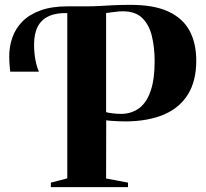

<svg xmlns="http://www.w3.org/2000/svg" viewBox="-20 -769 846 789"><path d="M189 0V-18.5L256.5 -36V-720L251.5 -732L256.5 -743H340Q365 -743 390.8 -744.5Q416.5 -746 446 -747.5Q475.5 -749 510.5 -749Q609 -750 669.8 -722.5Q730.5 -695 758.5 -643.5Q786.5 -592 786.5 -519.5Q786.5 -437 752.8 -381.8Q719 -326.5 654 -298.5Q589 -270.5 495 -270Q482 -270 465.8 -270.8Q449.5 -271.5 436 -272.5Q422.5 -273.5 416.5 -274.5L416 -35.5L506 -18.5V0ZM480 -301Q522 -302 552.5 -325Q583 -348 599.2 -395.8Q615.5 -443.5 615.5 -517Q615.5 -573.5 604.2 -620.2Q593 -667 564.8 -694.8Q536.5 -722.5 485.5 -722.5Q472 -722.5 459.2 -721Q446.5 -719.5 435.8 -718Q425 -716.5 416 -715.5V-308Q427.5 -305 445 -303Q462.5 -301 480 -301ZM22 -474.5Q20.5 -488 19.2 -503.8Q18 -519.5 18 -538.5Q18 -578.5 31 -615.2Q44 -652 72.2 -680.8Q100.5 -709.5 146.5 -726.2Q192.5 -743 259 -743L264 -729L259 -715Q212.5 -717 181.5 -703Q150.5 -689 135.2 -659.8Q120 -630.5 120 -586Q120 -552.5 125.5 -523.2Q131 -494 140 -474.5Z"/></svg>

Font: Merriweather 144pt
Style: Bold
Weight: 700
Version: Version 2.100